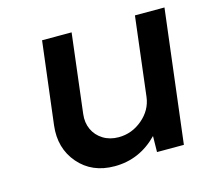

<svg xmlns="http://www.w3.org/2000/svg" viewBox="-80 -594 762 697"><g transform="rotate(-15 301.0 -245.0)"><path d="M482 -500H593L532 0H431L432 -60Q364 10 270 10Q185 10 135 -48Q85 -106 95 -190L133 -500H244L208 -203Q204 -171 216 -145Q228 -119 253 -103.5Q278 -88 311 -88Q361 -88 400.5 -121.5Q440 -155 446 -203Z"/></g></svg>

Font: Orkney Medium
Style: MediumItalic
Weight: 500
Designer: Samuel Oakes and Alfredo Marco Pradil
Foundry: Alfredo Marco Pradil
Version: 1.0; ttfautohint (v1.5)